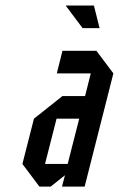

<svg xmlns="http://www.w3.org/2000/svg" viewBox="-20 -687 438 707"><path d="M145.8 -83.3H229.2L271.7 -250H188.3ZM125 0 62.5 -83.3 105 -250 210 -333.3H293.3L314.2 -416.7H189.2L210 -500H335L397.5 -416.7L291.7 0H208.3L219.2 -41.7L166.7 0ZM346.7 -583.3H284.2L221.7 -666.7H325.8Z"/></svg>

Font: Yulong
Style: Italic
Weight: 400
Italic angle: -14.25°
Designer: GGBotNet
Foundry: f0n7.com
Version: 1.00